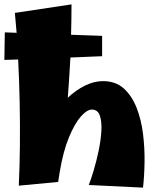

<svg xmlns="http://www.w3.org/2000/svg" viewBox="-28 -836 715 878"><path d="M-8 -562 -6 -688 48 -686Q44 -734 40 -777L299 -816Q299 -747 297 -677L439 -672V-579L294 -573Q289 -481 282 -389Q319 -424 360.5 -444.5Q402 -465 443 -465Q501 -465 538 -431.5Q575 -398 596.5 -343.5Q618 -289 626 -224Q634 -159 633 -94.5Q632 -30 626 22L378 10Q388 -15 400.5 -57Q413 -99 423 -146.5Q433 -194 435.5 -237Q438 -280 428.5 -307.5Q419 -335 392 -335Q370 -335 342 -303.5Q314 -272 287.5 -208.5Q261 -145 245 -49Q241 -26 238 -4L58 13Q62 -73 63 -169.5Q64 -266 62 -366.5Q60 -467 55 -564Z"/></svg>

Font: Marhey ExtraBold
Style: Regular
Weight: 800
Designer: Nur Syamsi & Bustanul Arifin
Foundry: Namelatype
Version: Version 1.000; ttfautohint (v1.8.4.7-5d5b)